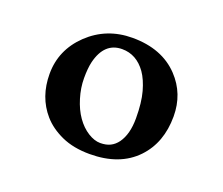

<svg xmlns="http://www.w3.org/2000/svg" viewBox="-78 -888 740 637"><g transform="rotate(20 291.5 -569.5)"><path d="M289.1 -363.8Q231.9 -363.8 189.9 -382.8Q147.9 -401.9 122.1 -431.6Q73.7 -487.3 73.7 -568.8Q73.7 -653.3 136.7 -713.9Q200.7 -774.9 292 -774.9Q396.5 -774.9 456.1 -711.9Q508.8 -656.2 508.8 -576.2Q508.8 -483.4 453.6 -425.3Q395 -363.8 289.1 -363.8ZM370.6 -439.5Q393.6 -471.7 393.6 -527.6Q393.6 -583.5 383.3 -620.6Q373 -657.7 356.4 -681.6Q323.2 -728 272.5 -728Q210 -728 191.4 -652.3Q186 -629.4 186 -594.7Q186 -560.1 196.8 -524.9Q207.5 -489.7 225.3 -464.4Q243.2 -439 266.1 -424.6Q289.1 -410.2 309.8 -410.2Q330.6 -410.2 345.2 -417.5Q359.9 -424.8 370.6 -439.5Z"/></g></svg>

Font: Stoke
Style: Regular
Weight: 400
Designer: Nicole Fally
Foundry: Nicole Fally
Version: Version 1.002